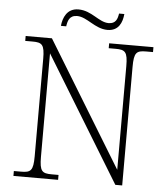

<svg xmlns="http://www.w3.org/2000/svg" viewBox="-58 -924 855 976"><g transform="rotate(5 369.0 -436.0)"><path d="M458 -781C515 -781 533 -825 537 -869H510C506 -842 498 -816 461 -816C411 -816 371 -872 303 -872C244 -872 225 -822 221 -781H248C252 -808 259 -838 299 -838C350 -838 394 -781 458 -781ZM47 0H275V-25H240C191 -25 178 -35 178 -109V-637L567 0H602V-605C602 -679 615 -689 664 -689H699V-714H473V-689H508C557 -689 570 -679 570 -606V-77L181 -714H47V-689H84C133 -689 146 -679 146 -606V-109C146 -35 133 -25 84 -25H47Z"/></g></svg>

Font: Noto Serif Sinhala ExtraLight
Style: Regular
Weight: 200
Designer: Jelle Bosma - Monotype Design Team
Foundry: Monotype Imaging Inc.
Version: Version 2.007